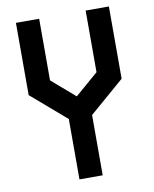

<svg xmlns="http://www.w3.org/2000/svg" viewBox="-94 -946 814 1017"><g transform="rotate(-10 312.5 -437.5)"><path d="M62.5 -875H187.5V-543.5L312.5 -435.5L437.5 -543.5V-875H562.5V-486.3L375 -324.2V0H250V-324.7L62.5 -486.3Z"/></g></svg>

Font: Oldtimer
Style: Regular
Weight: 400
Designer: GGBotNet
Foundry: GGBotNet
Version: 1.00